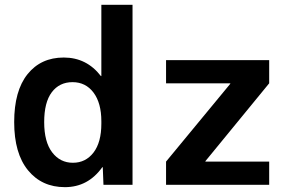

<svg xmlns="http://www.w3.org/2000/svg" viewBox="-20 -770 1211 800"><path d="M400.4 -453.1H402.3V-750H532.2V0H411.1L408.2 -73.2H406.2Q346.7 9.8 250.5 9.8Q154.3 9.8 96.7 -60.5Q39.1 -130.9 39.1 -261.2Q39.1 -391.6 94.7 -460.9Q150.4 -530.3 245.6 -530.3Q340.8 -530.3 400.4 -453.1ZM402.3 -254.9V-264.6Q402.3 -340.8 369.6 -384.3Q336.9 -427.7 282.2 -427.7Q227.5 -427.7 195.8 -385.7Q164.1 -343.8 164.1 -261.2Q164.1 -178.7 197.3 -135.3Q230.5 -91.8 283.7 -91.8Q336.9 -91.8 369.6 -134.3Q402.3 -176.8 402.3 -254.9ZM671.9 0V-96.7L939.5 -420.9V-422.9H671.9V-519.5H1101.6V-422.9L835.9 -98.6V-96.7H1101.6V0Z"/></svg>

Font: GenEi M Gothic v2 Bold
Style: Regular
Weight: 700
Version: Version 2.0